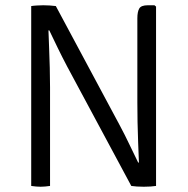

<svg xmlns="http://www.w3.org/2000/svg" viewBox="-20 -706 712 729"><path d="M98.5 -683Q108 -684.5 121.2 -685.2Q134.5 -686 144.5 -686Q156 -686 169 -685.2Q182 -684.5 192 -683L171 -591L164 -590.5Q165 -560 166.5 -523.2Q168 -486.5 169 -448.2Q170 -410 170 -375V0Q160 1.5 151 2.2Q142 3 134 3Q126 3 117 2.2Q108 1.5 98.5 0ZM235 -453.5Q216 -489.5 199.5 -523.5Q183 -557.5 167 -591L130 -637L192 -683L435 -229.5Q454.5 -193 471.5 -157.2Q488.5 -121.5 504.5 -89L541.5 -51.5L478.5 0ZM572.5 -681V0Q563 1.5 551.5 2.2Q540 3 526 3Q511.5 3 499.8 2.2Q488 1.5 478.5 0L500.5 -89H507.5Q506 -125.5 504.5 -165Q503 -204.5 502.2 -243.5Q501.5 -282.5 501.5 -317V-636.5Q501.5 -661.5 508.8 -673.8Q516 -686 541 -686H566.5Z"/></svg>

Font: Signika
Style: Regular
Weight: 300
Designer: Anna Giedry
Foundry: Anna Giedry
Version: Version 2.000